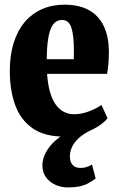

<svg xmlns="http://www.w3.org/2000/svg" viewBox="-20 -588 518 842"><path d="M260.5 11Q175 11 122.5 -25.8Q70 -62.5 46.5 -127.5Q23 -192.5 23 -277Q23 -345.5 39.8 -399.5Q56.5 -453.5 88.2 -491Q120 -528.5 164.2 -548Q208.5 -567.5 263.5 -567.5Q357.5 -567.5 406.8 -515.2Q456 -463 457.5 -365.5Q457.5 -330.5 455.2 -306.5Q453 -282.5 449.5 -264H186.5Q189.5 -220.5 198.5 -187.5Q207.5 -154.5 222.5 -132.2Q237.5 -110 258.2 -98.5Q279 -87 305.5 -87Q338.5 -87 372.5 -100.5Q406.5 -114 425 -128L451.5 -69.5Q440 -53 410.8 -34.2Q381.5 -15.5 342.5 -2.2Q303.5 11 260.5 11ZM185 -328.5H303.5Q303.5 -339 303.8 -349.8Q304 -360.5 304 -371Q304 -431 293.2 -465.8Q282.5 -500.5 252 -500.5Q238 -500.5 226 -493.2Q214 -486 205 -467.2Q196 -448.5 190.8 -415Q185.5 -381.5 185 -328.5ZM277 234Q250 234 224.2 223Q198.5 212 182.2 190.2Q166 168.5 166 135.5Q166 115 175 93.5Q184 72 200.5 51.8Q217 31.5 241 14Q265 -3.5 295.5 -16L330.5 -20L377 -16Q344 0 324 19Q304 38 295.2 58Q286.5 78 286.5 98Q286.5 123 299 135.8Q311.5 148.5 333 148.5Q345 148.5 357.5 145.2Q370 142 383.5 133.5L399.5 195Q384 206.5 367.5 215.5Q351 224.5 329.2 229.2Q307.5 234 277 234Z"/></svg>

Font: Merriweather 24pt SemiCondensed Black
Style: Regular
Weight: 900
Width: 4
Designer: Eben Sorkin
Foundry: Eben Sorkin
Version: Version 2.100